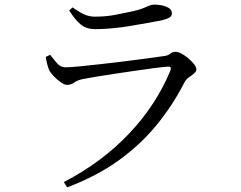

<svg xmlns="http://www.w3.org/2000/svg" viewBox="-20 -764 1040 830"><path d="M178 -518 197 -527Q214 -504 228.5 -488.5Q243 -473 264 -473Q281 -473 323 -477Q365 -481 417.5 -487Q470 -493 523 -499.5Q576 -506 619.5 -512Q663 -518 684 -521Q706 -523 715.5 -531.5Q725 -540 738 -540Q750 -540 765 -532Q780 -524 794.5 -511.5Q809 -499 819 -486.5Q829 -474 829 -464Q829 -455 819 -446.5Q809 -438 797 -430Q785 -422 778 -409Q728 -311 659 -226Q590 -141 495 -72Q400 -3 270 46L256 23Q339 -20 410 -73Q481 -126 539.5 -188Q598 -250 642.5 -318.5Q687 -387 717 -460Q720 -469 717 -473Q714 -477 705 -476Q680 -474 642 -469Q604 -464 560 -457.5Q516 -451 472.5 -444.5Q429 -438 393 -432Q357 -426 337 -422Q314 -417 300.5 -407Q287 -397 270 -397Q259 -397 242.5 -408.5Q226 -420 212 -435Q198 -450 192 -462Q187 -475 183.5 -489Q180 -503 178 -518ZM679 -676Q651 -671 616 -664.5Q581 -658 541.5 -651.5Q502 -645 463 -641.5Q424 -638 391 -638Q353 -638 328.5 -658.5Q304 -679 279 -719L294 -732Q323 -711 344.5 -701.5Q366 -692 390 -692Q437 -692 476 -699.5Q515 -707 553 -715Q583 -722 599 -728.5Q615 -735 625 -739.5Q635 -744 646 -744Q678 -744 700.5 -734.5Q723 -725 723 -706Q723 -695 713 -688.5Q703 -682 679 -676Z"/></svg>

Font: Early Summer Mincho
Style: Regular
Weight: 400
Designer: GuiWonder
Version: Version 1.002